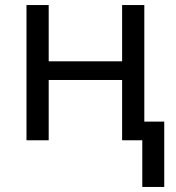

<svg xmlns="http://www.w3.org/2000/svg" viewBox="-20 -556 697 761"><path d="M544 185V0H464V-239H173V0H85V-536H173V-313H464V-536H552V-74H631V185Z"/></svg>

Font: Go Noto Kurrent-Regular
Style: Regular
Weight: 400
Designer: Monotype Design Team
Foundry: Monotype Imaging Inc.
Version: Version 2.012; ttfautohint (v1.8.4.7-5d5b)